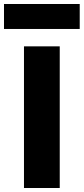

<svg xmlns="http://www.w3.org/2000/svg" viewBox="-57 -941 419 961"><path d="M-37 -921H342V-796H-37ZM63 0V-709H242V0Z"/></svg>

Font: Outfit ExtraBold
Style: Regular
Weight: 800
Designer: Rodrigo Fuenzalida
Foundry: fragTYPE
Version: Version 1.100;gftools[0.9.27]